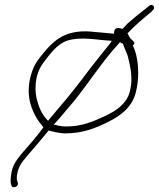

<svg xmlns="http://www.w3.org/2000/svg" viewBox="-20 -591 664 803"><path d="M116 -297C85 -212 104 -148 131 -101C140 -84 151 -73 160 -61L161 -58L159 -55C133 -19 99 19 72 50C48 79 30 103 26 144C23 168 24 173 28 185C34 201 61 187 54 173V172C51 163 49 159 51 142C56 106 71 88 92 63C120 30 153 -7 183 -45C203 -40 227 -34 250 -33C327 -33 380 -55 434 -82C494 -112 538 -149 551 -218C555 -237 558 -260 558 -286C558 -323 552 -366 537 -398L535 -401C549 -410 539 -417 531 -425C522 -431 516 -447 515 -449L513 -451C542 -483 581 -515 611 -540L620 -549C632 -561 617 -580 602 -565L591 -556C567 -538 540 -516 515 -494L492 -470C483 -474 468 -477 461 -468C457 -463 457 -456 457 -450L403 -455C386 -456 373 -458 359 -459C264 -466 216 -431 175 -385C152 -358 128 -331 116 -297ZM161 -328C185 -360 218 -407 261 -421C319 -439 383 -424 438 -421H447L444 -414C414 -376 387 -344 355 -302C313 -246 274 -195 228 -142L181 -86C161 -105 146 -133 138 -162C124 -201 121 -275 161 -328ZM138 -161V-162ZM204 -69C222 -88 240 -109 258 -131C335 -217 397 -323 477 -409L482 -415C485 -412 487 -411 491 -409H494C499 -389 511 -372 516 -350C525 -313 536 -264 525 -217C515 -161 469 -129 420 -106C375 -85 324 -62 258 -62C242 -62 229 -64 214 -68L213 -69ZM611 -540Z"/></svg>

Font: Stray Cat
Style: LtExtObl
Weight: 300
Version: Version 1.0